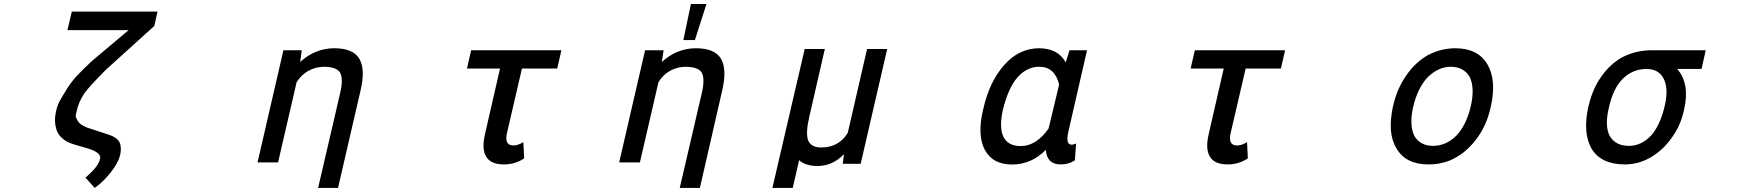

<svg xmlns="http://www.w3.org/2000/svg" viewBox="-20 -796 8587 941"><path d="M332 -739.3H752L736.3 -668.9L499 -454.1Q418 -373 393.6 -338.9Q364.3 -294.9 355.5 -250Q353.5 -241.2 352.1 -235.8Q350.6 -230.5 351.6 -225.6Q352.5 -220.7 353 -219.2Q353.5 -217.8 356.4 -212.4Q359.4 -207 360.4 -205.1Q370.1 -185.5 406.2 -170.9L516.6 -134.8Q554.7 -121.1 566.4 -97.7Q577.1 -73.2 568.4 -34.2Q559.6 1 524.4 46.9Q485.4 95.7 449.2 121.1L444.3 125L398.4 74.2L404.3 70.3Q435.5 42 450.2 22.5Q467.8 -1 470.7 -19.5Q476.6 -47.9 411.1 -68.4Q341.8 -86.9 314.5 -98.6Q267.6 -123 255.9 -163.1Q244.1 -203.1 253.9 -247.1Q260.7 -278.3 271 -297.9Q281.2 -317.4 310.5 -364.3Q334 -400.4 359.4 -427.2Q384.8 -454.1 431.6 -498L610.4 -648.4H310.5Z M1369.1 -549.8H1459L1451.2 -492.2Q1523.4 -558.6 1617.2 -559.6Q1710.9 -559.6 1741.2 -507.8Q1771.5 -456.1 1747.1 -352.5L1636.7 125H1539.1L1648.4 -345.7Q1663.1 -411.1 1646.5 -440.4Q1629.9 -467.8 1569.3 -468.8Q1527.3 -468.8 1492.2 -449.2Q1456.1 -429.7 1433.6 -392.6L1342.8 0H1242.2Z M2731.4 -549.8 2710.9 -460H2538.1L2463.9 -140.6Q2452.1 -83 2496.1 -83Q2513.7 -83 2537.1 -94.7L2544.9 -99.6L2548.8 -21.5L2545.9 -17.6Q2502 9.8 2450.2 9.8Q2383.8 9.8 2362.3 -29.3Q2339.8 -66.4 2357.4 -140.6L2430.7 -460H2268.6L2289.1 -549.8Z M3141.6 -549.8H3232.4L3223.6 -492.2Q3295.9 -558.6 3389.6 -559.6Q3483.4 -559.6 3513.7 -507.8Q3543.9 -456.1 3519.5 -352.5L3410.2 125H3311.5L3420.9 -345.7Q3435.5 -411.1 3418.9 -440.4Q3402.3 -467.8 3341.8 -468.8Q3299.8 -468.8 3264.6 -449.2Q3228.5 -429.7 3207 -392.6L3116.2 0H3014.6ZM3329.1 -599.6 3366.2 -776.4H3442.4L3385.7 -599.6Z M4022.5 -555.7 3947.3 -227.5Q3927.7 -146.5 3940.4 -108.4Q3955.1 -73.2 4004.9 -73.2Q4090.8 -73.2 4134.8 -144.5L4229.5 -555.7H4328.1L4198.2 6.8H4110.4L4116.2 -40Q4059.6 17.6 3987.3 17.6Q3928.7 17.6 3896.5 -10.7L3865.2 125H3765.6L3923.8 -555.7Z M5221.7 -549.8H5307.6L5215.8 -149.4Q5202.1 -87.9 5231.4 -86.9Q5237.3 -86.9 5244.1 -88.9L5253.9 -92.8L5248 -9.8L5244.1 -7.8Q5216.8 9.8 5177.7 9.8Q5111.3 9.8 5105.5 -61.5Q5034.2 10.7 4939.5 10.3Q4844.7 9.8 4806.6 -61.5Q4768.6 -132.8 4797.9 -257.8L4799.8 -264.6Q4829.1 -395.5 4901.9 -477.5Q4974.6 -559.6 5073.2 -559.6Q5166 -558.6 5203.1 -490.2ZM4966.8 -417Q4920.9 -364.3 4894.5 -254.9Q4876 -169.9 4898.4 -124Q4921.9 -80.1 4982.4 -80.1Q5058.6 -80.1 5119.1 -166L5170.9 -381.8Q5149.4 -468.8 5074.2 -468.8Q5012.7 -468.8 4966.8 -417Z M6278.3 -549.8 6257.8 -460H6085L6010.7 -140.6Q5999 -83 6043 -83Q6060.5 -83 6084 -94.7L6091.8 -99.6L6095.7 -21.5L6092.8 -17.6Q6048.8 9.8 5997.1 9.8Q5930.7 9.8 5909.2 -29.3Q5886.7 -66.4 5904.3 -140.6L5977.5 -460H5815.4L5835.9 -549.8Z M6806.6 -273.4 6808.6 -280.3Q6826.2 -359.4 6871.1 -424.8Q6914.1 -488.3 6975.6 -524.4Q7039.1 -558.6 7111.3 -559.6Q7222.7 -559.6 7269.5 -481.4Q7315.4 -404.3 7287.1 -275.4L7285.2 -268.6Q7267.6 -187.5 7223.6 -125Q7204.1 -96.7 7175.8 -69.3Q7151.4 -44.9 7119.1 -26.4Q7086.9 -6.8 7052.7 1Q7019.5 9.8 6980.5 9.8Q6870.1 9.8 6824.2 -68.4Q6800.8 -107.4 6796.9 -158.2Q6793 -207 6806.6 -273.4ZM6977.5 -418Q6926.8 -364.3 6905.3 -268.6Q6886.7 -185.5 6911.1 -130.9Q6940.4 -81.1 7002.9 -81.1Q7067.4 -81.1 7118.2 -131.8Q7168 -184.6 7189.5 -280.3Q7208 -366.2 7183.6 -418Q7154.3 -468.8 7089.8 -468.8Q7030.3 -468.8 6977.5 -418Z M8339.8 -549.8 8319.3 -458H8200.2Q8263.7 -384.8 8233.4 -256.8L8231.4 -249Q8215.8 -178.7 8171.9 -119.1Q8129.9 -59.6 8069.3 -24.4Q8010.7 9.8 7943.4 9.8Q7827.1 9.8 7780.3 -67.4Q7736.3 -144.5 7764.6 -273.4L7766.6 -280.3Q7785.2 -359.4 7826.2 -418Q7868.2 -479.5 7927.7 -513.7Q7992.2 -547.9 8068.4 -549.8ZM7933.6 -410.2Q7885.7 -362.3 7865.2 -268.6Q7843.8 -178.7 7869.1 -129.9Q7897.5 -81.1 7963.9 -81.1Q8023.4 -81.1 8071.3 -130.9Q8117.2 -181.6 8139.6 -280.3Q8158.2 -362.3 8133.8 -410.2Q8109.4 -458 8049.8 -458Q7982.4 -458 7933.6 -410.2Z"/></svg>

Font: RobotoJAA
Style: Medium
Weight: 500
Version: Version 2.05; 2016-11-05